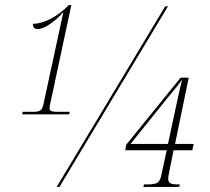

<svg xmlns="http://www.w3.org/2000/svg" viewBox="-20 -739 830 759"><path d="M67 -287 70 -297H116Q129 -297 138.5 -302Q148 -307 152 -328L230 -689H228Q209 -666 179 -645Q149 -624 129 -624Q110 -624 110 -645Q143 -645 181 -665Q219 -685 252 -719H262L179 -331Q176 -319 176 -312Q176 -302 184 -299.5Q192 -297 205 -297H256L253 -287ZM204 0 633 -714H644L215 0ZM547 0 549 -10H565Q594 -10 604 -18Q614 -26 618 -48L639 -145H475L479 -167L694 -432H726L672 -170H746L740 -145H666L649 -60Q648 -53 646.5 -46Q645 -39 645 -32Q645 -19 653.5 -14.5Q662 -10 682 -10H691L688 0ZM496 -170H644L668 -282Q675 -314 684 -356Q693 -398 700 -424Q690 -410 674 -390.5Q658 -371 644 -354Z"/></svg>

Font: Noto Serif Display ExtraCondensed Thin
Style: Italic
Weight: 100
Width: 2
Italic angle: -12°
Designer: Monotype Design Team
Foundry: Monotype Imaging Inc.
Version: Version 2.009